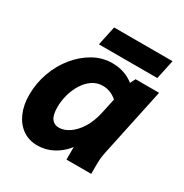

<svg xmlns="http://www.w3.org/2000/svg" viewBox="-165 -826 927 968"><g transform="rotate(30 299.0 -342.5)"><path d="M22 -189Q22 -257 44.5 -319.5Q67 -382 107 -431Q147 -480 198 -508.5Q249 -537 306 -537Q379 -537 432 -495L447 -525H584L499 -125Q495 -104 493.5 -87.5Q492 -71 492 -49V0H348V-73Q317 -33 274.5 -10.5Q232 12 184 12Q135 12 98.5 -13.5Q62 -39 42 -84.5Q22 -130 22 -189ZM176 -207Q176 -161 191 -140.5Q206 -120 233 -120Q263 -120 293.5 -140.5Q324 -161 348.5 -200Q373 -239 385 -294L404 -382Q367 -414 322 -414Q288 -414 261 -395.5Q234 -377 215 -346.5Q196 -316 186 -279.5Q176 -243 176 -207ZM199 -585 223 -697H563L539 -585Z"/></g></svg>

Font: Radio Canada
Style: Bold Italic
Weight: 700
Italic angle: -12°
Designer: Charles Daoud, Etienne Aubert Bonn, Alexandre Saumier Demers, Jacques Le Bailly
Foundry: Radio-Canada
Version: Version 2.104; ttfautohint (v1.8.4.7-5d5b);gftools[0.9.28.de